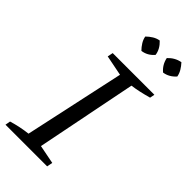

<svg xmlns="http://www.w3.org/2000/svg" viewBox="-279 -924 984 984"><g transform="rotate(45 213.0 -432.0)"><path d="M-11 0 -6 -28Q51 -45 105 -51L223 -596L112 -618L118 -648H420L415 -622Q379 -612 353 -606.5Q327 -601 304 -598L195 -51L297 -31L291 0ZM243 -864Q275 -834 280 -797Q253 -765 214 -760Q200 -774 189.5 -791Q179 -808 176 -826Q190 -840 207 -850.5Q224 -861 243 -864ZM400 -864Q414 -849 424 -832Q434 -815 437 -797Q408 -765 371 -760Q340 -786 332 -826Q361 -857 400 -864Z"/></g></svg>

Font: Piazzolla SC
Style: Italic
Weight: 400
Italic angle: -11.3°
Designer: Juan Pablo del Peral
Foundry: Huerta Tipografica
Version: Version 1.330